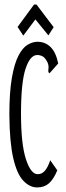

<svg xmlns="http://www.w3.org/2000/svg" viewBox="-20 -811 290 841"><path d="M143 10Q110 10 82 -19.5Q54 -49 38 -118.5Q22 -188 21 -308Q21 -407 32 -470Q43 -533 61 -567.5Q79 -602 101 -615Q123 -628 144 -628Q178 -628 201.5 -605Q225 -582 235 -533L204 -498L197 -490L192 -495Q191 -503 192.5 -513Q194 -523 188 -538Q178 -558 167 -564Q156 -570 143 -570Q112 -570 92 -510Q72 -450 72 -313Q72 -180 93.5 -114Q115 -48 145 -48Q164 -48 177 -63.5Q190 -79 200 -109L231 -65Q215 -26 194.5 -8Q174 10 143 10ZM82 -655 57 -693 129 -791H140L215 -692L192 -656L135 -726Z"/></svg>

Font: Inconsolata UltraCondensed
Style: Regular
Weight: 400
Width: 1
Monospace: yes
Designer: Raph Levien, Cyreal, Brenton Simpson
Foundry: Raph Levien, Cyreal, Google
Version: Version 3.001; ttfautohint (v1.8.2.53-6de2)